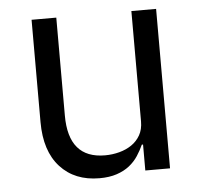

<svg xmlns="http://www.w3.org/2000/svg" viewBox="-44 -561 655 619"><g transform="rotate(-5 284.0 -252.0)"><path d="M403 -84H399Q391 -66 379.5 -48.5Q368 -31 351 -17.5Q334 -4 310 4Q286 12 254 12Q174 12 127 -39.5Q80 -91 80 -185V-516H160V-199Q160 -60 278 -60Q302 -60 324.5 -66Q347 -72 364.5 -84Q382 -96 392.5 -114.5Q403 -133 403 -159V-516H483V0H403Z"/></g></svg>

Font: IBM Plex Sans Arabic
Style: Regular
Weight: 400
Designer: Mike Abbink, Paul van der Laan, Pieter van Rosmalen, Wael Morcos, Khajak Apelian
Foundry: Bold Monday
Version: Version 1.1